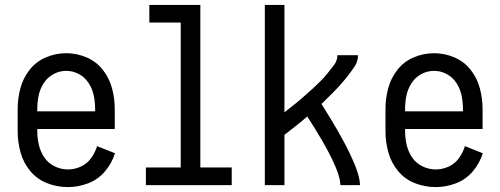

<svg xmlns="http://www.w3.org/2000/svg" viewBox="-20 -755 2040 783"><path d="M257 8Q213 8 172 -8Q131 -24 103 -58Q75 -92 63.5 -134.5Q52 -177 52 -220V-310Q52 -353 63 -394.5Q74 -436 100.5 -470Q127 -504 167 -521Q207 -538 250 -538Q293 -538 333 -521Q373 -504 399.5 -470Q426 -436 437 -394.5Q448 -353 448 -310V-229H132V-220Q132 -192 138.5 -164Q145 -136 161 -112.5Q177 -89 203 -76.5Q229 -64 257 -64Q284 -64 309.5 -75.5Q335 -87 351.5 -110Q368 -133 376 -159L449 -130Q436 -89 408 -56Q380 -23 339.5 -7.5Q299 8 257 8ZM132 -301H368V-310Q368 -338 362.5 -365Q357 -392 342 -415.5Q327 -439 302.5 -452.5Q278 -466 250 -466Q222 -466 197.5 -452.5Q173 -439 158 -415.5Q143 -392 137.5 -365Q132 -338 132 -310Z M575 0V-72H717V-663H589V-735H797V-72H925V0Z M1060 0V-735H1140V-297L1154 -308Q1171 -321 1188 -335Q1205 -349 1221.5 -363.5Q1238 -378 1254 -392.5Q1270 -407 1285.5 -422.5Q1301 -438 1314.5 -454.5Q1328 -471 1342 -489.5Q1356 -508 1356 -530H1440Q1440 -504 1425 -482Q1410 -460 1394 -440Q1378 -420 1361 -401.5Q1344 -383 1326 -365.5Q1308 -348 1291 -331Q1448 -84 1448 0H1368Q1368 -72 1233 -280Q1222 -271 1212 -262Q1192 -246 1172 -230Q1156 -217 1140 -205V0Z M1757 8Q1713 8 1672 -8Q1631 -24 1603 -58Q1575 -92 1563.5 -134.5Q1552 -177 1552 -220V-310Q1552 -353 1563 -394.5Q1574 -436 1600.5 -470Q1627 -504 1667 -521Q1707 -538 1750 -538Q1793 -538 1833 -521Q1873 -504 1899.5 -470Q1926 -436 1937 -394.5Q1948 -353 1948 -310V-229H1632V-220Q1632 -192 1638.5 -164Q1645 -136 1661 -112.5Q1677 -89 1703 -76.5Q1729 -64 1757 -64Q1784 -64 1809.5 -75.5Q1835 -87 1851.5 -110Q1868 -133 1876 -159L1949 -130Q1936 -89 1908 -56Q1880 -23 1839.5 -7.5Q1799 8 1757 8ZM1632 -301H1868V-310Q1868 -338 1862.5 -365Q1857 -392 1842 -415.5Q1827 -439 1802.5 -452.5Q1778 -466 1750 -466Q1722 -466 1697.5 -452.5Q1673 -439 1658 -415.5Q1643 -392 1637.5 -365Q1632 -338 1632 -310Z"/></svg>

Font: Iosevka SS08
Style: Regular
Weight: 400
Monospace: yes
Designer: Belleve Invis
Foundry: Belleve Invis
Version: 2.1.0; ttfautohint (v1.8.2)